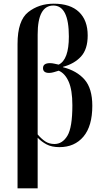

<svg xmlns="http://www.w3.org/2000/svg" viewBox="-20 -787 559 1040"><path d="M75 233H184V-41Q204 -20 232 -5Q260 10 302 10Q384 10 432 -47Q480 -104 480 -214Q480 -308 438 -356Q396 -404 321 -423V-425Q382 -441 418.5 -480.5Q455 -520 455 -595Q455 -677 408 -722Q361 -767 271 -767Q191 -767 133 -721.5Q75 -676 75 -549ZM275 -7Q246 -7 224.5 -21.5Q203 -36 184 -59V-600Q184 -757 269 -757Q353 -757 353 -589Q353 -464 298 -437Q288 -439 275 -442Q262 -445 251 -445Q213 -445 213 -418Q213 -392 246 -392Q258 -392 271.5 -396Q285 -400 298 -404Q332 -390 352 -344.5Q372 -299 372 -217Q372 -96 345 -51.5Q318 -7 275 -7Z"/></svg>

Font: Noto Serif Display Condensed Semi
Style: Regular
Weight: 600
Width: 3
Designer: Monotype Design Team
Foundry: Monotype Imaging Inc.
Version: Version 1.900